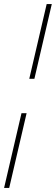

<svg xmlns="http://www.w3.org/2000/svg" viewBox="-40 -750 273 938"><path d="M213 -730 128 -365H103L188 -730ZM90 -197 5 168H-20L65 -197Z"/></svg>

Font: Elaine Sans ExtraLight
Style: Italic
Weight: 275
Italic angle: -13°
Designer: Wei Huang
Foundry: Wei Huang
Version: Version 2.001;December 24, 2019;FontCreator 12.0.0.2547 64-b